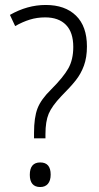

<svg xmlns="http://www.w3.org/2000/svg" viewBox="-20 -744 397 773"><path d="M117 -209Q117 -271 131 -307.5Q145 -344 186 -384Q235 -433 255 -468.5Q275 -504 275 -555Q275 -614 245.5 -644Q216 -674 162 -674Q129 -674 100 -665Q71 -656 41 -639L20 -684Q90 -724 164 -724Q242 -724 286 -681Q330 -638 330 -557Q330 -513 318 -480Q306 -447 285 -420.5Q264 -394 227 -357Q189 -317 176 -286Q163 -255 163 -204V-187H117ZM142 -90Q184 -90 184 -41Q184 -17 173 -4Q162 9 142 9Q121 9 110.5 -3.5Q100 -16 100 -40Q100 -90 142 -90Z"/></svg>

Font: Noto Sans UI NarrowLight
Style: Regular
Weight: 300
Width: 4
Designer: Monotype Design Team
Foundry: Monotype Imaging Inc.
Version: Version 1.001